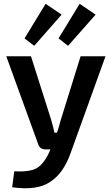

<svg xmlns="http://www.w3.org/2000/svg" viewBox="-20 -786 589 1010"><path d="M304 -709 160 -545 109 -584 220 -766ZM338 -545 288 -584 399 -766 483 -709ZM404 -490H535L353 15Q315 125 245 170Q176 218 44 199L55 115Q138 120 176 97Q214 72 241 10L245 0H221Q188 0 180 -30L13 -490H143L250 -153Q263 -107 266 -88H280Q291 -122 299 -153Z"/></svg>

Font: Exo 2 Semi Bold
Style: Regular
Weight: 600
Designer: Natanael Gama
Version: Version 1.001;PS 001.001;hotconv 1.0.88;makeotf.lib2.5.64775